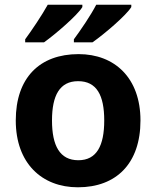

<svg xmlns="http://www.w3.org/2000/svg" viewBox="-20 -786 665 816"><path d="M538 -756V-766H389C366 -721 322 -657 294 -619V-606H373C423 -641 517 -721 538 -756ZM330 -756V-766H183C158 -721 115 -657 87 -619V-606H167C216 -641 309 -721 330 -756ZM577 -274C577 -455 467 -556 314 -556C148 -556 47 -455 47 -274C47 -92 158 10 311 10C475 10 577 -92 577 -274ZM201 -274C201 -381 234 -441 312 -441C391 -441 423 -381 423 -274C423 -167 391 -105 313 -105C234 -105 201 -167 201 -274Z"/></svg>

Font: Noto Sans Lao UI
Style: Bold
Weight: 700
Designer: Monotype Design Team
Foundry: Monotype Imaging Inc.
Version: Version 2.000